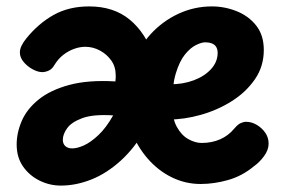

<svg xmlns="http://www.w3.org/2000/svg" viewBox="-20 -568 880 599"><path d="M149 -364Q142 -352 131.5 -347.5Q121 -343 112 -343Q98 -343 81.5 -352Q65 -361 53.5 -375Q42 -389 42 -404Q42 -415 47.5 -426Q53 -437 62 -448Q100 -495 147.5 -521.5Q195 -548 258 -548Q335 -548 385 -506.5Q435 -465 460 -391L438 -172Q402 -108 357.5 -67.5Q313 -27 265 -8Q217 11 170 11Q135 11 103.5 -4.5Q72 -20 52 -48.5Q32 -77 32 -117Q32 -154 48 -191Q64 -228 100.5 -257.5Q137 -287 196 -303Q255 -319 340 -314Q341 -322 341 -326Q341 -330 341 -333Q341 -360 327 -379.5Q313 -399 291.5 -410.5Q270 -422 246 -422Q229 -422 211 -415.5Q193 -409 177 -396.5Q161 -384 149 -364ZM176 -132Q176 -119 184 -112Q192 -105 205 -105Q221 -105 242 -114.5Q263 -124 287 -146.5Q311 -169 333 -208Q271 -212 237 -199.5Q203 -187 189.5 -168Q176 -149 176 -132ZM511 -305Q551 -305 584.5 -317.5Q618 -330 638.5 -352.5Q659 -375 659 -403Q659 -414 654.5 -421.5Q650 -429 641 -432.5Q632 -436 620 -436Q609 -436 591.5 -427.5Q574 -419 557 -398Q540 -377 528.5 -339Q517 -301 517 -242Q517 -199 531.5 -172.5Q546 -146 567.5 -134Q589 -122 609 -122Q641 -122 667 -133.5Q693 -145 711 -167Q722 -180 731 -184Q740 -188 748 -188Q765 -188 781 -178.5Q797 -169 807.5 -154Q818 -139 818 -120Q818 -100 803.5 -80.5Q789 -61 773 -50Q736 -19 692 -6.5Q648 6 606 6Q558 6 515.5 -15Q473 -36 440.5 -73.5Q408 -111 389 -160L396 -364Q412 -420 449.5 -461Q487 -502 536.5 -525Q586 -548 641 -548Q681 -548 718.5 -533Q756 -518 779.5 -488Q803 -458 803 -412Q803 -361 775.5 -321Q748 -281 704 -253Q660 -225 607.5 -210Q555 -195 504 -195Q486 -195 469 -196.5Q452 -198 441 -200L454 -309Q463 -308 478.5 -306.5Q494 -305 511 -305Z"/></svg>

Font: Playpen Sans
Style: Bold
Weight: 700
Designer: Laura Meseguer, Veronika Burian, José Scaglione
Foundry: TypeTogether
Version: Version 1.001